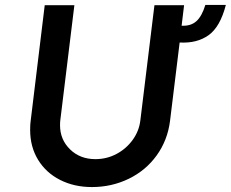

<svg xmlns="http://www.w3.org/2000/svg" viewBox="-20 -749 934 777"><path d="M894 -729Q871 -640 824 -606.5Q777 -573 707 -577L668 -259Q658 -181 614 -120Q570 -59 501 -25.5Q432 8 352 8Q280 8 223 -21Q166 -50 134 -102.5Q102 -155 102 -223Q102 -247 104 -259L161 -728H281L224 -262Q223 -255 223 -242Q223 -184 263.5 -144.5Q304 -105 366 -105Q412 -105 451.5 -126Q491 -147 517 -183Q543 -219 548 -262L605 -728H725L715 -645Q752 -643 774.5 -663Q797 -683 811 -729Z"/></svg>

Font: Josefin Sans SemiBold
Style: Italic
Weight: 600
Italic angle: -7°
Designer: Santiago Orozco
Foundry: Typemade
Version: Version 2.000